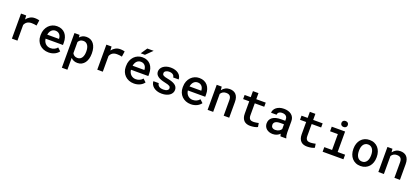

<svg xmlns="http://www.w3.org/2000/svg" viewBox="67 -2167 8266 3805"><g transform="rotate(20 4200.5 -264.5)"><path d="M438.5 -538.1Q452.6 -538.1 466.8 -537.1Q481 -536.1 493.9 -534.2Q506.8 -532.2 517.6 -530Q528.3 -527.8 535.6 -524.9L519 -410.2Q465.3 -422.4 413.1 -422.4Q354.5 -422.4 318.6 -397.9Q282.7 -373.5 265.6 -330.1V0H148.9V-528.3H258.3L263.7 -445.8Q295.9 -488.8 340.1 -513.4Q384.3 -538.1 438.5 -538.1Z M921.9 9.8Q863.3 9.8 814.9 -9.8Q766.6 -29.3 732.2 -63.5Q697.8 -97.7 678.7 -144.3Q659.7 -190.9 659.7 -245.1V-265.1Q659.7 -328.1 679.9 -378.4Q700.2 -428.7 734.1 -464.4Q768.1 -500 813.2 -519Q858.4 -538.1 908.2 -538.1Q965.8 -538.1 1009.8 -518.8Q1053.7 -499.5 1083.3 -464.6Q1112.8 -429.7 1127.9 -381.8Q1143.1 -334 1143.1 -276.9V-227.5H776.9Q779.8 -196.8 792 -170.4Q804.2 -144 824 -124.8Q843.8 -105.5 870.4 -94.5Q897 -83.5 928.7 -83.5Q973.1 -83.5 1010.5 -101.1Q1047.9 -118.7 1071.3 -149.4L1134.8 -89.8Q1122.1 -70.8 1102.1 -53Q1082 -35.2 1055.2 -21.2Q1028.3 -7.3 994.9 1.2Q961.4 9.8 921.9 9.8ZM907.7 -443.8Q883.3 -443.8 862.3 -435.1Q841.3 -426.3 824.7 -409.4Q808.1 -392.6 796.6 -368.4Q785.2 -344.2 780.3 -313.5H1027.8V-322.3Q1026.4 -345.7 1018.8 -367.4Q1011.2 -389.2 996.6 -406.2Q981.9 -423.3 959.7 -433.6Q937.5 -443.8 907.7 -443.8Z M1738.3 -258.8Q1738.3 -201.2 1724.6 -151.9Q1710.9 -102.5 1684.6 -66.7Q1658.2 -30.8 1619.9 -10.5Q1581.5 9.8 1531.7 9.8Q1486.8 9.8 1452.4 -4.9Q1418 -19.5 1393.1 -46.9V203.1H1276.4V-528.3H1383.8L1388.7 -475.1Q1414.1 -505.4 1449 -521.7Q1483.9 -538.1 1530.3 -538.1Q1580.6 -538.1 1619.4 -518.6Q1658.2 -499 1684.6 -463.6Q1710.9 -428.2 1724.6 -378.7Q1738.3 -329.1 1738.3 -269ZM1621.6 -269Q1621.6 -304.7 1614.3 -336.2Q1606.9 -367.7 1591.8 -391.4Q1576.7 -415 1553.2 -428.7Q1529.8 -442.4 1497.6 -442.4Q1458.5 -442.4 1433.1 -425.8Q1407.7 -409.2 1393.1 -381.3V-145Q1407.7 -117.7 1432.9 -100.6Q1458 -83.5 1498.5 -83.5Q1530.8 -83.5 1554.2 -97.7Q1577.6 -111.8 1592.5 -135.7Q1607.4 -159.7 1614.5 -191.4Q1621.6 -223.1 1621.6 -258.8Z M2238.8 -538.1Q2252.9 -538.1 2267.1 -537.1Q2281.2 -536.1 2294.2 -534.2Q2307.1 -532.2 2317.9 -530Q2328.6 -527.8 2335.9 -524.9L2319.3 -410.2Q2265.6 -422.4 2213.4 -422.4Q2154.8 -422.4 2118.9 -397.9Q2083 -373.5 2065.9 -330.1V0H1949.2V-528.3H2058.6L2064 -445.8Q2096.2 -488.8 2140.4 -513.4Q2184.6 -538.1 2238.8 -538.1Z M2722.2 9.8Q2663.6 9.8 2615.2 -9.8Q2566.9 -29.3 2532.5 -63.5Q2498 -97.7 2479 -144.3Q2460 -190.9 2460 -245.1V-265.1Q2460 -328.1 2480.2 -378.4Q2500.5 -428.7 2534.4 -464.4Q2568.4 -500 2613.5 -519Q2658.7 -538.1 2708.5 -538.1Q2766.1 -538.1 2810.1 -518.8Q2854 -499.5 2883.5 -464.6Q2913.1 -429.7 2928.2 -381.8Q2943.4 -334 2943.4 -276.9V-227.5H2577.1Q2580.1 -196.8 2592.3 -170.4Q2604.5 -144 2624.3 -124.8Q2644 -105.5 2670.7 -94.5Q2697.3 -83.5 2729 -83.5Q2773.4 -83.5 2810.8 -101.1Q2848.1 -118.7 2871.6 -149.4L2935.1 -89.8Q2922.4 -70.8 2902.3 -53Q2882.3 -35.2 2855.5 -21.2Q2828.6 -7.3 2795.2 1.2Q2761.7 9.8 2722.2 9.8ZM2708 -443.8Q2683.6 -443.8 2662.6 -435.1Q2641.6 -426.3 2625 -409.4Q2608.4 -392.6 2596.9 -368.4Q2585.4 -344.2 2580.6 -313.5H2828.1V-322.3Q2826.7 -345.7 2819.1 -367.4Q2811.5 -389.2 2796.9 -406.2Q2782.2 -423.3 2760 -433.6Q2737.8 -443.8 2708 -443.8ZM2737.8 -733.4H2871.6L2736.3 -600.1H2647.5Z M3420.4 -143.1Q3420.4 -156.2 3415 -167.2Q3409.7 -178.2 3395.8 -187.3Q3381.8 -196.3 3357.7 -204.1Q3333.5 -211.9 3295.9 -219.2Q3249 -229 3211.2 -242.7Q3173.3 -256.3 3146.2 -275.4Q3119.1 -294.4 3104.5 -319.6Q3089.8 -344.7 3089.8 -377.9Q3089.8 -410.2 3105 -439.2Q3120.1 -468.3 3148.2 -490.2Q3176.3 -512.2 3216.6 -525.1Q3256.8 -538.1 3306.6 -538.1Q3359.4 -538.1 3401.1 -524.9Q3442.9 -511.7 3471.7 -489Q3500.5 -466.3 3515.9 -435.5Q3531.2 -404.8 3531.2 -369.6H3414.6Q3414.6 -385.3 3407.7 -399.7Q3400.9 -414.1 3387.2 -425.3Q3373.5 -436.5 3353.3 -443.1Q3333 -449.7 3306.6 -449.7Q3280.3 -449.7 3261 -444.1Q3241.7 -438.5 3229 -429.4Q3216.3 -420.4 3210.2 -408.2Q3204.1 -396 3204.1 -382.8Q3204.1 -369.6 3208.7 -358.9Q3213.4 -348.1 3226.1 -339.4Q3238.8 -330.6 3261.2 -323.5Q3283.7 -316.4 3319.3 -310.1Q3369.1 -301.3 3408.9 -288.1Q3448.7 -274.9 3476.8 -255.9Q3504.9 -236.8 3520 -210.7Q3535.2 -184.6 3535.2 -149.4Q3535.2 -114.3 3519 -85Q3502.9 -55.7 3473.1 -34.4Q3443.4 -13.2 3401.6 -1.5Q3359.9 10.3 3308.1 10.3Q3250.5 10.3 3206.5 -5.1Q3162.6 -20.5 3132.8 -45.4Q3103 -70.3 3087.6 -102.1Q3072.3 -133.8 3072.3 -166.5H3185.5Q3187 -142.1 3198.2 -125Q3209.5 -107.9 3227.1 -97.4Q3244.6 -86.9 3266.1 -82.3Q3287.6 -77.6 3309.6 -77.6Q3363.8 -77.6 3392.1 -95.9Q3420.4 -114.3 3420.4 -143.1Z M3922.4 9.8Q3863.8 9.8 3815.4 -9.8Q3767.1 -29.3 3732.7 -63.5Q3698.2 -97.7 3679.2 -144.3Q3660.2 -190.9 3660.2 -245.1V-265.1Q3660.2 -328.1 3680.4 -378.4Q3700.7 -428.7 3734.6 -464.4Q3768.6 -500 3813.7 -519Q3858.9 -538.1 3908.7 -538.1Q3966.3 -538.1 4010.3 -518.8Q4054.2 -499.5 4083.7 -464.6Q4113.3 -429.7 4128.4 -381.8Q4143.6 -334 4143.6 -276.9V-227.5H3777.3Q3780.3 -196.8 3792.5 -170.4Q3804.7 -144 3824.5 -124.8Q3844.2 -105.5 3870.8 -94.5Q3897.5 -83.5 3929.2 -83.5Q3973.6 -83.5 4011 -101.1Q4048.3 -118.7 4071.8 -149.4L4135.3 -89.8Q4122.6 -70.8 4102.5 -53Q4082.5 -35.2 4055.7 -21.2Q4028.8 -7.3 3995.4 1.2Q3961.9 9.8 3922.4 9.8ZM3908.2 -443.8Q3883.8 -443.8 3862.8 -435.1Q3841.8 -426.3 3825.2 -409.4Q3808.6 -392.6 3797.1 -368.4Q3785.6 -344.2 3780.8 -313.5H4028.3V-322.3Q4026.9 -345.7 4019.3 -367.4Q4011.7 -389.2 3997.1 -406.2Q3982.4 -423.3 3960.2 -433.6Q3938 -443.8 3908.2 -443.8Z M4381.8 -528.3 4389.2 -455.1Q4418 -494.6 4458.7 -516.4Q4499.5 -538.1 4549.3 -538.1Q4589.8 -538.1 4623.3 -526.4Q4656.7 -514.6 4680.9 -489.7Q4705.1 -464.8 4718.5 -425.3Q4731.9 -385.7 4731.9 -330.1V0H4615.2V-328.1Q4615.2 -360.8 4607.7 -382.8Q4600.1 -404.8 4586.2 -418Q4572.3 -431.2 4552.2 -436.8Q4532.2 -442.4 4506.8 -442.4Q4468.3 -442.4 4439.7 -425.3Q4411.1 -408.2 4393.6 -378.9V0H4276.4V-528.3Z M5110.4 -656.2V-528.3H5310.1V-441.4H5110.4V-188Q5110.4 -158.2 5117.4 -138.7Q5124.5 -119.1 5137.2 -107.4Q5149.9 -95.7 5167 -91.1Q5184.1 -86.4 5204.6 -86.4Q5219.7 -86.4 5236.1 -88.1Q5252.4 -89.8 5267.8 -92Q5283.2 -94.2 5296.1 -96.9Q5309.1 -99.6 5317.9 -102.1L5331.1 -21.5Q5318.4 -14.2 5300.5 -8.1Q5282.7 -2 5261.7 2Q5240.7 5.9 5218 8.1Q5195.3 10.3 5173.3 10.3Q5133.8 10.3 5100.8 -0.7Q5067.9 -11.7 5044.2 -34.9Q5020.5 -58.1 5007.1 -94.5Q4993.7 -130.9 4993.7 -181.6V-441.4H4864.7V-528.3H4993.7V-656.2Z M5813.5 0Q5808.6 -9.8 5805.4 -22.9Q5802.2 -36.1 5799.8 -51.3Q5787.6 -38.6 5772.2 -27.6Q5756.8 -16.6 5738 -8.3Q5719.2 0 5697.5 4.9Q5675.8 9.8 5650.9 9.8Q5608.9 9.8 5575 -2.2Q5541 -14.2 5516.8 -35.4Q5492.7 -56.6 5479.5 -85.4Q5466.3 -114.3 5466.3 -147.9Q5466.3 -232.9 5529.5 -277.8Q5592.8 -322.8 5710.9 -322.8H5796.4V-357.4Q5796.4 -399.4 5768.1 -424.1Q5739.7 -448.7 5688 -448.7Q5664.6 -448.7 5647 -443.1Q5629.4 -437.5 5617.7 -427.7Q5606 -418 5600.1 -404.8Q5594.2 -391.6 5594.2 -376.5H5477.5Q5477.5 -407.2 5491.9 -436.3Q5506.3 -465.3 5534.2 -488Q5562 -510.7 5602.3 -524.4Q5642.6 -538.1 5694.3 -538.1Q5741.2 -538.1 5781.2 -526.6Q5821.3 -515.1 5850.6 -492.4Q5879.9 -469.7 5896.5 -435.8Q5913.1 -401.9 5913.1 -356.4V-121.1Q5913.1 -86.4 5918.2 -57.9Q5923.3 -29.3 5933.1 -8.3V0ZM5672.9 -84.5Q5695.3 -84.5 5715.1 -90.1Q5734.9 -95.7 5750.7 -104.7Q5766.6 -113.8 5778.1 -125.5Q5789.6 -137.2 5796.4 -149.4V-248.5H5722.2Q5650.9 -248.5 5616.9 -225.6Q5583 -202.6 5583 -160.2Q5583 -144 5588.4 -130.1Q5593.8 -116.2 5604.7 -106.2Q5615.7 -96.2 5632.6 -90.3Q5649.4 -84.5 5672.9 -84.5Z M6310.5 -656.2V-528.3H6510.3V-441.4H6310.5V-188Q6310.5 -158.2 6317.6 -138.7Q6324.7 -119.1 6337.4 -107.4Q6350.1 -95.7 6367.2 -91.1Q6384.3 -86.4 6404.8 -86.4Q6419.9 -86.4 6436.3 -88.1Q6452.6 -89.8 6468 -92Q6483.4 -94.2 6496.3 -96.9Q6509.3 -99.6 6518.1 -102.1L6531.2 -21.5Q6518.6 -14.2 6500.7 -8.1Q6482.9 -2 6461.9 2Q6440.9 5.9 6418.2 8.1Q6395.5 10.3 6373.5 10.3Q6334 10.3 6301 -0.7Q6268.1 -11.7 6244.4 -34.9Q6220.7 -58.1 6207.3 -94.5Q6193.8 -130.9 6193.8 -181.6V-441.4H6064.9V-528.3H6193.8V-656.2Z M6702.1 -528.3H6983.9V-96.7H7140.6V0H6702.1V-96.7H6866.2V-431.2H6702.1ZM6856.4 -665Q6856.4 -692.4 6874 -710.2Q6891.6 -728 6923.3 -728Q6955.6 -728 6973.4 -710.2Q6991.2 -692.4 6991.2 -665Q6991.2 -637.7 6973.4 -619.9Q6955.6 -602.1 6923.3 -602.1Q6891.6 -602.1 6874 -619.9Q6856.4 -637.7 6856.4 -665Z M7255.4 -269Q7255.4 -326.2 7272.2 -375.5Q7289.1 -424.8 7320.6 -460.9Q7352.1 -497.1 7397.5 -517.6Q7442.9 -538.1 7500.5 -538.1Q7558.6 -538.1 7604.2 -517.6Q7649.9 -497.1 7681.4 -460.9Q7712.9 -424.8 7729.5 -375.5Q7746.1 -326.2 7746.1 -269V-258.8Q7746.1 -201.2 7729.5 -151.9Q7712.9 -102.5 7681.4 -66.7Q7649.9 -30.8 7604.5 -10.3Q7559.1 10.3 7501.5 10.3Q7443.4 10.3 7397.7 -10.3Q7352.1 -30.8 7320.6 -66.7Q7289.1 -102.5 7272.2 -151.9Q7255.4 -201.2 7255.4 -258.8ZM7372.1 -258.8Q7372.1 -222.7 7379.6 -190.9Q7387.2 -159.2 7403.1 -135Q7418.9 -110.8 7443.4 -96.9Q7467.8 -83 7501.5 -83Q7534.2 -83 7558.3 -96.9Q7582.5 -110.8 7598.4 -135Q7614.3 -159.2 7621.8 -190.9Q7629.4 -222.7 7629.4 -258.8V-269Q7629.4 -304.2 7621.8 -335.9Q7614.3 -367.7 7598.4 -391.6Q7582.5 -415.5 7558.3 -429.7Q7534.2 -443.8 7500.5 -443.8Q7467.3 -443.8 7442.9 -429.7Q7418.5 -415.5 7402.8 -391.6Q7387.2 -367.7 7379.6 -335.9Q7372.1 -304.2 7372.1 -269Z M7982.4 -528.3 7989.7 -455.1Q8018.6 -494.6 8059.3 -516.4Q8100.1 -538.1 8149.9 -538.1Q8190.4 -538.1 8223.9 -526.4Q8257.3 -514.6 8281.5 -489.7Q8305.7 -464.8 8319.1 -425.3Q8332.5 -385.7 8332.5 -330.1V0H8215.8V-328.1Q8215.8 -360.8 8208.3 -382.8Q8200.7 -404.8 8186.8 -418Q8172.9 -431.2 8152.8 -436.8Q8132.8 -442.4 8107.4 -442.4Q8068.8 -442.4 8040.3 -425.3Q8011.7 -408.2 7994.1 -378.9V0H7877V-528.3Z"/></g></svg>

Font: TypoPRO Roboto Mono
Style: Regular
Weight: 500
Designer: Google
Version: Version 2.000986; 2015; ttfautohint (v1.3)